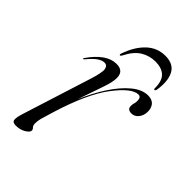

<svg xmlns="http://www.w3.org/2000/svg" viewBox="-187 -665 744 744"><g transform="rotate(45 185.0 -293.0)"><path d="M47.5 -359.5Q46 -360.5 48.5 -364.5Q99.5 -437.5 153.5 -437.5Q193 -437.5 193 -399.5Q193 -377 180.8 -342.2Q168.5 -307.5 143.5 -233.5Q167.5 -290.5 197.8 -336.8Q228 -383 261 -410.2Q294 -437.5 326.5 -437.5Q349.5 -437.5 360.5 -423.5Q371.5 -409.5 370 -387.5Q368.5 -368 357.2 -355Q346 -342 330 -342Q307.5 -342 307.5 -361Q307.5 -370 309.8 -377.5Q312 -385 312 -392.5Q312 -413.5 297.5 -413.5Q262.5 -413.5 209.5 -344.2Q156.5 -275 112.5 -132Q104.5 -105 98.8 -86.2Q93 -67.5 93 -51Q93 -39.5 98.5 -34Q104 -28.5 104 -22.5Q104 -13 86.8 -2.5Q69.5 8 45.5 8Q28 8 26.5 -4Q25 -16 33 -41.5L121 -319.5Q138.5 -373.5 135.5 -390.8Q132.5 -408 116.5 -408Q105.5 -408 90.8 -398.8Q76 -389.5 53 -362Q49.5 -358 47.5 -359.5ZM254 -550.5Q221.5 -550.5 194 -533.8Q166.5 -517 146 -476Q143 -470 139.5 -470Q135 -470 137.5 -477.5Q155.5 -531 188 -562.2Q220.5 -593.5 265 -593.5Q310 -593.5 326.5 -562.2Q343 -531 334.5 -477.5Q333 -470 328.5 -470Q324.5 -470 325 -476Q325 -516 306.5 -533.2Q288 -550.5 254 -550.5Z"/></g></svg>

Font: Fraunces 144pt S000 Light
Style: Italic
Weight: 300
Italic angle: -16°
Version: Version 1.000; ttfautohint (v1.8.3)